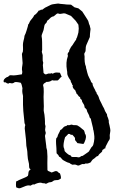

<svg xmlns="http://www.w3.org/2000/svg" viewBox="-30 -856 647 1066"><path d="M204.1 -579.1 202.1 -568.4 207 -549.8V-528.3Q206.1 -518.6 210 -507.8L208 -494.1L211.9 -450.2Q213.9 -450.2 215.8 -447.3Q221.7 -440.4 230.5 -444.8Q239.3 -449.2 245.6 -447.8Q252 -446.3 253.9 -450.2Q261.7 -445.3 265.6 -448.2Q269.5 -451.2 276.4 -452.6Q283.2 -454.1 289.6 -453.1Q295.9 -452.1 302.7 -452.1L312.5 -429.7Q307.6 -428.7 300.3 -418.9Q293 -409.2 288.1 -409.2H275.4Q266.6 -408.2 265.1 -409.7Q263.7 -411.1 259.8 -410.2Q255.9 -409.2 253.9 -407.2Q252 -405.3 243.2 -402.8Q234.4 -400.4 227.5 -401.4Q223.6 -397.5 218.3 -395Q212.9 -392.6 210.4 -387.2Q208 -381.8 210.4 -377.4Q212.9 -373 212.9 -345.7L211.9 -318.4Q211.9 -297.9 212.9 -281.2Q213.9 -264.6 212.9 -253.4Q211.9 -242.2 213.9 -234.4Q215.8 -226.6 216.8 -218.8Q219.7 -193.4 219.7 -181.6V-167L222.7 -155.3Q222.7 -149.4 221.2 -142.6Q219.7 -135.7 221.2 -129.9Q222.7 -124 223.6 -120.6Q224.6 -117.2 223.6 -115.2L219.7 -101.6L226.6 -46.9Q226.6 -39.1 227.5 -36.1L231.4 -21.5L233.4 12.7Q233.4 26.4 232.9 50.3Q232.4 74.2 233.4 88.9Q236.3 93.8 243.2 95.7Q250 97.7 254.9 101.6Q262.7 100.6 270 96.7Q277.3 92.8 283.7 94.2Q290 95.7 293 100.1Q295.9 104.5 302.7 106.4Q310.5 126 307.6 135.7Q302.7 137.7 298.3 141.1Q293.9 144.5 282.7 144Q271.5 143.6 264.6 149.4Q257.8 155.3 252 155.3Q246.1 155.3 241.7 156.7Q237.3 158.2 234.4 160.2Q231.4 162.1 226.6 164.1Q218.8 164.1 216.8 161.6Q214.8 159.2 210 162.1Q200.2 158.2 193.8 158.2Q187.5 158.2 177.7 161.1Q168 164.1 167 165Q166 166 163.1 167.5Q160.2 168.9 157.2 168Q154.3 167 150.9 168.5Q147.5 169.9 144.5 171.9Q141.6 173.8 138.7 174.8Q125 169.9 102.5 180.7Q80.1 191.4 73.2 189Q66.4 186.5 60.5 184.6Q58.6 179.7 58.6 168Q58.6 156.2 59.6 151.4Q70.3 147.5 72.3 145.5Q74.2 143.6 78.1 142.6L91.8 136.7Q101.6 131.8 108.9 129.4Q116.2 127 125 120.1Q127 115.2 127.9 103Q128.9 90.8 139.6 85.9Q137.7 81.1 134.8 80.1Q130.9 77.1 130.9 53.7Q123 23.4 122.6 3.9Q122.1 -15.6 120.1 -25.4L116.2 -46.9L114.3 -80.1L107.4 -142.6Q107.4 -153.3 110.4 -162.1Q104.5 -171.9 104.5 -189.5Q97.7 -248 97.7 -274.4V-317.4Q98.6 -321.3 96.7 -329.1Q91.8 -346.7 94.7 -366.2Q90.8 -388.7 85 -396.5Q55.7 -403.3 50.3 -398.9Q44.9 -394.5 40 -393.6Q35.2 -392.6 28.3 -394.5Q21.5 -396.5 16.6 -391.6Q6.8 -392.6 2.9 -398.4Q-1 -399.4 -4.9 -398.9Q-8.8 -398.4 -9.8 -402.3Q-12.7 -416 7.8 -427.7Q16.6 -429.7 17.1 -431.6Q17.6 -433.6 22 -436.5Q26.4 -439.5 35.6 -438Q44.9 -436.5 59.6 -438.5L85 -442.4Q88.9 -442.4 91.8 -443.4L93.8 -456.1L91.8 -470.7Q91.8 -482.4 94.2 -494.1Q96.7 -505.9 94.7 -516.6L91.8 -555.7Q92.8 -561.5 96.7 -568.4Q98.6 -581.1 97.7 -593.8Q96.7 -606.4 98.1 -617.7Q99.6 -628.9 101.1 -632.3Q102.5 -635.7 103 -639.2Q103.5 -642.6 104.5 -646Q105.5 -649.4 105.5 -653.3Q105.5 -657.2 107.4 -660.2Q112.3 -668.9 117.2 -685.5Q122.1 -702.1 124 -708Q126 -713.9 126 -719.7Q129.9 -721.7 131.3 -726.6Q132.8 -731.4 136.2 -737.3Q139.6 -743.2 147.5 -752Q155.3 -760.7 160.2 -771.5Q172.9 -778.3 185.5 -797.9Q192.4 -796.9 194.8 -800.3Q197.3 -803.7 204.1 -801.8Q220.7 -815.4 234.4 -820.3Q252.9 -831.1 264.2 -832.5Q275.4 -834 284.7 -835.4Q293.9 -836.9 296.4 -835.9Q298.8 -835 304.7 -834.5Q310.5 -834 316.4 -833.5Q322.3 -833 327.6 -832.5Q333 -832 338.9 -831.1Q344.7 -830.1 364.3 -830.1L383.8 -815.4L405.3 -809.6L426.8 -792Q436.5 -778.3 442.9 -767.1Q449.2 -755.9 455.1 -748Q460.9 -740.2 462.4 -731Q463.9 -721.7 467.8 -715.8L472.7 -695.3L469.7 -668.9L468.8 -650.4L452.1 -612.3Q445.3 -598.6 445.8 -585Q446.3 -571.3 441.4 -564.9Q436.5 -558.6 438.5 -550.8Q440.4 -543 439.5 -529.3Q439.5 -511.7 443.4 -496.1Q447.3 -488.3 447.3 -484.4Q447.3 -480.5 448.2 -477.1Q449.2 -473.6 450.2 -470.7Q451.2 -467.8 454.6 -452.6Q458 -437.5 465.8 -423.3Q473.6 -409.2 474.6 -404.8Q475.6 -400.4 478 -398.4Q480.5 -396.5 483.4 -393.6Q484.4 -379.9 491.7 -368.2Q499 -356.4 501 -348.6Q506.8 -342.8 505.9 -340.8Q504.9 -338.9 509.3 -333Q513.7 -327.1 514.2 -325.7Q514.6 -324.2 516.1 -321.8Q517.6 -319.3 518.6 -315.4Q519.5 -311.5 521.5 -306.2Q523.4 -300.8 526.4 -295.4Q529.3 -290 531.7 -285.2Q534.2 -280.3 536.6 -274.9Q539.1 -269.5 541 -265.6Q543 -261.7 544.4 -259.8Q545.9 -257.8 547.9 -253.4Q549.8 -249 551.8 -243.2Q553.7 -237.3 557.6 -232.4Q558.6 -228.5 561.5 -225.6Q564.5 -222.7 564.5 -217.3Q564.5 -211.9 566.9 -207.5Q569.3 -203.1 569.3 -202.1Q569.3 -201.2 570.3 -199.2L574.2 -185.5Q573.2 -176.8 574.7 -173.3Q576.2 -169.9 578.1 -159.2Q580.1 -148.4 582 -139.6Q584 -130.9 581.1 -118.2Q578.1 -105.5 579.6 -95.2Q581.1 -85 575.7 -77.6Q570.3 -70.3 565.9 -60.5Q561.5 -50.8 558.1 -45.4Q554.7 -40 554.7 -32.2Q548.8 -32.2 545.9 -28.3Q543 -24.4 538.1 -23.4Q539.1 -15.6 533.2 -10.7Q519.5 -1 514.6 9.8Q506.8 10.7 501 17.1Q495.1 23.4 488.8 26.9Q482.4 30.3 472.7 45.9Q459 51.8 456.1 51.8H445.3Q441.4 51.8 439.5 54.7Q435.5 55.7 431.2 54.7Q426.8 53.7 420.9 57.1Q415 60.5 408.7 62.5Q402.3 64.5 397 61Q391.6 57.6 382.8 57.6L372.1 58.6Q360.4 53.7 355.5 48.8Q345.7 46.9 337.9 42.5Q330.1 38.1 323.2 34.7Q316.4 31.2 311 23.4Q305.7 15.6 297.9 13.7Q294.9 3.9 284.2 -4.9L283.2 -33.2Q278.3 -85.9 284.2 -90.3Q290 -94.7 290 -100.6Q291 -106.4 296.9 -116.7Q302.7 -127 304.7 -133.8Q312.5 -136.7 317.9 -144Q323.2 -151.4 331.1 -155.3Q337.9 -155.3 339.8 -157.7Q341.8 -160.2 346.7 -162.1Q351.6 -159.2 357.4 -161.6Q363.3 -164.1 368.2 -164.1L378.9 -161.1H390.6Q395.5 -161.1 400.4 -159.2Q412.1 -151.4 414.1 -150.4Q416 -149.4 420.4 -145Q424.8 -140.6 436.5 -131.8Q441.4 -119.1 441.4 -114.3Q454.1 -98.6 439.5 -67.4Q436.5 -59.6 432.6 -56.6Q408.2 -59.6 399.4 -61.5Q396.5 -67.4 390.6 -73.2Q384.8 -79.1 386.7 -88.9Q384.8 -93.8 380.4 -98.1Q376 -102.5 372.1 -107.4Q362.3 -106.4 360.4 -109.9Q358.4 -113.3 348.6 -112.3Q343.8 -105.5 339.4 -102.1Q335 -98.6 331.1 -93.8Q320.3 -56.6 323.2 -39.1Q328.1 -27.3 328.1 -22Q328.1 -16.6 331.1 -14.6Q334 -12.7 336.4 -9.3Q338.9 -5.9 342.3 -3.9Q345.7 -2 350.1 2Q354.5 5.9 361.3 5.9Q365.2 15.6 373 15.6H393.6Q401.4 16.6 405.8 17.6Q410.2 18.6 417 13.7Q423.8 8.8 425.3 9.8Q426.8 10.7 428.7 9.3Q430.7 7.8 433.6 6.3Q436.5 4.9 439.9 2Q443.4 -1 452.6 -6.8Q461.9 -12.7 464.4 -16.1Q466.8 -19.5 467.8 -22.5Q468.8 -25.4 471.2 -27.8Q473.6 -30.3 475.1 -34.2Q476.6 -38.1 482.4 -43Q488.3 -47.9 491.7 -68.8Q495.1 -89.8 493.7 -99.6Q492.2 -109.4 491.7 -116.2Q491.2 -123 489.3 -130.9Q486.3 -138.7 486.8 -140.6Q487.3 -142.6 484.4 -153.3L475.6 -189.5Q475.6 -194.3 474.6 -196.3Q466.8 -203.1 466.8 -207Q466.8 -210.9 462.9 -219.2Q459 -227.5 455.6 -233.4Q452.1 -239.3 452.1 -245.1Q450.2 -250 446.3 -252.9Q442.4 -255.9 439.5 -259.8Q439.5 -271.5 432.1 -281.2Q424.8 -291 424.8 -298.8Q422.9 -303.7 418.5 -306.2Q414.1 -308.6 415 -316.4Q407.2 -319.3 403.3 -326.7Q399.4 -334 392.6 -338.9Q394.5 -343.8 391.6 -346.2Q388.7 -348.6 388.7 -353.5Q385.7 -357.4 382.3 -359.9Q378.9 -362.3 375.5 -369.1Q372.1 -376 373.5 -377.4Q375 -378.9 375 -380.9Q370.1 -384.8 370.1 -387.7Q370.1 -390.6 366.2 -396.5Q362.3 -402.3 362.8 -405.3Q363.3 -408.2 361.3 -410.2Q355.5 -418 354 -420.9Q352.5 -423.8 350.6 -426.8Q348.6 -429.7 345.7 -437.5Q342.8 -445.3 343.3 -450.7Q343.8 -456.1 341.8 -464.8Q334 -510.7 346.7 -543.9Q347.7 -547.9 345.7 -551.8Q343.8 -559.6 353.5 -569.3Q354.5 -572.3 354.5 -575.2Q354.5 -578.1 358.4 -584Q362.3 -589.8 362.8 -592.3Q363.3 -594.7 368.2 -600.1Q373 -605.5 377 -612.8Q380.9 -620.1 388.7 -630.9Q392.6 -632.8 393.1 -638.2Q393.6 -643.6 397.5 -648.4Q401.4 -660.2 402.3 -664.6Q403.3 -668.9 405.3 -675.8L407.2 -697.3L405.3 -718.8L390.6 -740.2L364.3 -767.6L332 -781.2Q325.2 -783.2 314 -780.3Q302.7 -777.3 295.9 -780.3Q289.1 -783.2 283.2 -777.8Q277.3 -772.5 268.6 -765.6Q255.9 -763.7 247.1 -753.9Q238.3 -744.1 232.4 -741.2Q229.5 -729.5 223.1 -725.1Q216.8 -720.7 214.8 -704.6Q212.9 -688.5 206.5 -674.8Q200.2 -661.1 201.2 -653.3Q202.1 -645.5 203.1 -640.1Q204.1 -634.8 204.1 -579.1Z"/></svg>

Font: Mountains of Christmas
Style: Bold
Weight: 700
Designer: Crystal Kluge
Foundry: Font Diner, Inc DBA Tart Workshop
Version: Version 1.002